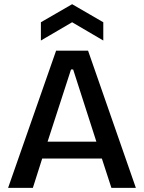

<svg xmlns="http://www.w3.org/2000/svg" viewBox="-20 -904 693 924"><path d="M176.8 -709V-796.9L327.1 -883.8L477.1 -796.9V-709L327.1 -796.9ZM19 0 250 -660.2H403.8L633.8 0H516.1L470.2 -141.1H183.1L138.2 0ZM321.8 -569.8 209 -222.2H443.8L332 -569.8Z"/></svg>

Font: Bricolage Grotesque Medium
Style: Regular
Weight: 500
Designer: Mathieu Triay
Foundry: Atelier Triay
Version: Version 1.000;gftools[0.9.30]